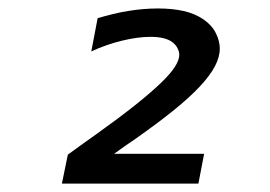

<svg xmlns="http://www.w3.org/2000/svg" viewBox="-20 -983 642 456"><path d="M141.1 -615.7Q157.7 -627.9 166.3 -634Q174.8 -640.1 180.7 -644.3Q186.5 -648.4 192.6 -652.8Q198.7 -657.2 210.4 -665.5Q263.7 -703.6 300.8 -733.2Q337.9 -762.7 361.3 -785.2Q384.8 -807.6 395.3 -824.2Q405.8 -840.8 405.8 -852.5Q405.8 -860.4 401.4 -868.9Q397 -877.4 388.2 -883.8Q371.1 -895.5 337.4 -895.5Q322.8 -895.5 305.9 -893.3Q289.1 -891.1 271 -886.7Q252.4 -882.3 233.4 -875.7Q214.4 -869.1 196.8 -860.8L211.9 -939.9Q230.5 -945.3 248.5 -949.7Q266.6 -954.1 284.7 -957Q320.3 -962.9 355.5 -962.9Q389.2 -962.9 416.3 -956.8Q443.4 -950.7 463.9 -936.5Q483.9 -922.4 492.9 -903.8Q502 -885.3 502 -867.7Q502 -847.7 490.5 -825.7Q479 -803.7 454.6 -777.6Q430.2 -751.5 392.3 -720.9Q354.5 -690.4 301.8 -653.3Q295.4 -648.9 293 -647.2Q290.5 -645.5 286.9 -643.1Q283.2 -640.6 275.6 -635.3Q268.1 -629.9 251 -617.7H464.8L451.2 -546.9H127Z"/></svg>

Font: Hack
Style: Bold Italic
Weight: 700
Italic angle: -11°
Monospace: yes
Designer: Christopher Simpkins
Foundry: Christopher Simpkins
Version: Version 2.017; ttfautohint (v1.4.1) -l 4 -r 80 -G 350 -x 0 -